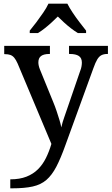

<svg xmlns="http://www.w3.org/2000/svg" viewBox="-20 -786 608 1046"><path d="M36 191Q87 191 124 176.5Q161 162 187 136Q213 110 230.5 74.5Q248 39 260 -2L76 -440Q67 -460 58 -471Q49 -482 37 -486.5Q25 -491 6 -491H3V-536H252V-492H249Q219 -492 204 -481Q189 -470 189 -446Q189 -438 191 -428.5Q193 -419 197 -409L270 -230Q280 -206 288.5 -180.5Q297 -155 304 -132Q311 -109 314 -92Q320 -120 331 -150Q342 -180 350 -205L417 -400Q422 -412 424 -424Q426 -436 426 -445Q426 -470 409.5 -481Q393 -492 360 -492H356V-536H568V-492H565Q546 -492 533 -485.5Q520 -479 510 -462.5Q500 -446 489 -415L337 3Q311 76 287 122Q263 168 233 194Q203 220 158.5 230Q114 240 46 240H36ZM142 -619Q158 -638 177.5 -664Q197 -690 215.5 -717Q234 -744 244 -766H347Q358 -744 376 -717Q394 -690 414 -664Q434 -638 449 -619V-606H404Q386 -617 366.5 -632Q347 -647 328.5 -664Q310 -681 295 -696Q280 -681 261.5 -664Q243 -647 224 -632Q205 -617 187 -606H142Z"/></svg>

Font: ET Text
Style: Regular
Weight: 470
Designer: Monotype Design Team
Foundry: Monotype Imaging Inc.
Version: Version 2.009